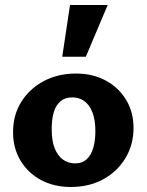

<svg xmlns="http://www.w3.org/2000/svg" viewBox="-20 -731 584 765"><path d="M262 14Q195 14 143 -14Q91 -42 61.5 -91.5Q32 -141 32 -204Q32 -273 65 -325.5Q98 -378 154.5 -408Q211 -438 283 -438Q349 -438 400.5 -410.5Q452 -383 482 -334Q512 -285 512 -221Q512 -154 479.5 -100.5Q447 -47 391 -16.5Q335 14 262 14ZM279 -80Q308 -80 326 -97Q344 -114 352 -143Q360 -172 360 -208Q360 -254 348 -284Q336 -314 315.5 -328.5Q295 -343 268 -343Q239 -343 220.5 -327Q202 -311 194 -283Q186 -255 186 -216Q186 -170 198 -140Q210 -110 231 -95Q252 -80 279 -80ZM228 -505 259 -711H409L322 -505Z"/></svg>

Font: Ysabeau Infant ExtraBold
Style: Regular
Weight: 800
Designer: Christian Thalmann (Catharsis Fonts)
Version: Version 2.001;gftools[0.9.30]; featfreeze: ss01,ss02,lnum